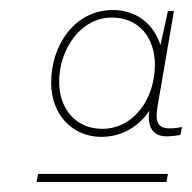

<svg xmlns="http://www.w3.org/2000/svg" viewBox="-20 -722 383 383"><path d="M53 -359H312L315 -375H56ZM312 -450C320 -450 331 -451 340 -453L343 -469C333 -466 324 -466 318 -466C292 -466 290 -483 294 -508L327 -700H315L300 -632C287 -674 252 -702 205 -702C129 -702 82 -632 82 -557C82 -494 124 -449 182 -449C224 -449 257 -470 278 -501C273 -469 285 -450 312 -450ZM203 -687C257 -687 289 -647 289 -593C289 -524 246 -465 184 -465C132 -465 98 -504 98 -559C98 -624 141 -687 203 -687Z"/></svg>

Font: Fixel Text 20240404 Thin
Style: Italic
Weight: 100
Width: 4
Italic angle: -10°
Designer: AlfaBravo + MacPaw
Foundry: Kyrylo Tkachov, Marchela Mozhyna, Serhii Makarenko, Maria Weinstein, Zakhar Kryvoshyya
Version: Version 1.211;Glyphs 3.2 (3225)